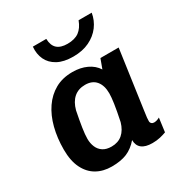

<svg xmlns="http://www.w3.org/2000/svg" viewBox="-174 -866 949 1003"><g transform="rotate(-30 300.0 -364.5)"><path d="M212 10Q160 10 121 -12.5Q82 -35 60 -80Q38 -125 38 -192Q38 -262 53.5 -322Q69 -382 99.5 -426.5Q130 -471 174.5 -496Q219 -521 279 -521Q327 -521 364.5 -503.5Q402 -486 422 -454L443 -511H553L503 -157Q499 -131 498 -119.5Q497 -108 497 -99Q497 -90 503 -84.5Q509 -79 518 -79Q526 -79 534.5 -81.5Q543 -84 552 -89L541 -6Q525 0 504 5Q483 10 457 10Q415 10 393.5 -7Q372 -24 372 -57Q341 -21 304 -5.5Q267 10 212 10ZM263 -81Q303 -81 329 -103.5Q355 -126 367 -168Q380 -230 385.5 -268Q391 -306 391 -328Q391 -376 368.5 -403Q346 -430 303 -430Q262 -430 235 -406.5Q208 -383 196 -338Q185 -283 179 -243.5Q173 -204 173 -179Q173 -152 182.5 -129.5Q192 -107 212 -94Q232 -81 263 -81ZM325 -588Q268 -588 231.5 -608Q195 -628 179 -662Q163 -696 167 -739H248Q249 -699 270 -680Q291 -661 332 -661Q376 -661 402 -680Q428 -699 443 -739H522Q515 -696 489.5 -662Q464 -628 422.5 -608Q381 -588 325 -588Z"/></g></svg>

Font: Chivo Mono Medium SemiBold
Style: Italic
Weight: 600
Italic angle: -8.05°
Monospace: yes
Version: Version 1.008